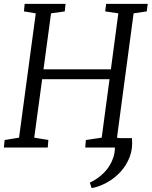

<svg xmlns="http://www.w3.org/2000/svg" viewBox="-21 -763 784 993"><path d="M661.5 -48.5Q666.5 4.5 649.8 48.5Q633 92.5 601.8 126.2Q570.5 160 531.5 181.2Q492.5 202.5 453 210L443.5 181.5Q485 162.5 517.8 129.2Q550.5 96 565.2 51Q580 6 568 -48.5ZM-1 0 3 -39 77.5 -51 164 -694 103 -704 106.5 -743H318L314 -704L243 -694L204 -404.5H552.5L591 -694L523 -704L528 -743H743L738 -704L670 -694L584 -51L655.5 -39L652.5 0H420L423 -39L505 -51L545.5 -353.5H197L156 -51L229 -39L226 0Z"/></svg>

Font: Merriweather 24pt Light
Style: Italic
Weight: 300
Italic angle: -7.8°
Version: Version 2.101